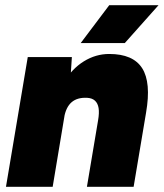

<svg xmlns="http://www.w3.org/2000/svg" viewBox="-20 -720 631 740"><path d="M3 0 87 -500H257L251 -408L183 0ZM315 0 358 -256 543 -286 495 0ZM358 -256Q363 -285 360 -303.5Q357 -322 346 -332Q335 -342 316 -343Q278 -345 256 -326Q234 -307 227 -266H178Q191 -345 224 -400Q257 -455 303 -483.5Q349 -512 401 -512Q493 -512 528 -457Q563 -402 543 -286ZM291 -554 401 -700H591L461 -554Z"/></svg>

Font: Figtree Light Black
Style: Italic
Weight: 900
Italic angle: -9.5°
Version: Version 2.000